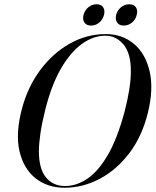

<svg xmlns="http://www.w3.org/2000/svg" viewBox="-20 -871 730 901"><path d="M476.5 -711Q553.5 -711 608 -665.5Q662.5 -620 682 -537Q701.5 -454 674 -342Q647 -231.5 587.2 -152.8Q527.5 -74 448.2 -32Q369 10 282.5 10Q203 10 146.8 -34.5Q90.5 -79 71.2 -162.8Q52 -246.5 84 -364.5Q111 -464.5 169.2 -542.8Q227.5 -621 306.8 -666Q386 -711 476.5 -711ZM285.5 2Q337.5 2 388.2 -31.2Q439 -64.5 484.2 -140.8Q529.5 -217 564.5 -346.5Q579.5 -405 586.8 -451.5Q594 -498 594 -533.5Q595 -619.5 560 -661.5Q525 -703.5 474 -703.5Q418 -703.5 364.2 -664.8Q310.5 -626 266 -549Q221.5 -472 192.5 -356.5Q177 -294.5 170 -247.2Q163 -200 162.5 -164.5Q162 -79.5 195.5 -38.8Q229 2 285.5 2ZM407.5 -751Q386 -751 376.2 -765.2Q366.5 -779.5 372 -801Q377.5 -822.5 394.5 -836.8Q411.5 -851 433 -851Q454.5 -851 464 -836.8Q473.5 -822.5 468 -801Q462.5 -779.5 445.8 -765.2Q429 -751 407.5 -751ZM560.5 -751Q539.5 -751 529.8 -765.2Q520 -779.5 525 -801Q530.5 -822.5 547.8 -836.8Q565 -851 586 -851Q608 -851 617.8 -836.8Q627.5 -822.5 621.5 -801Q616.5 -779.5 599.5 -765.2Q582.5 -751 560.5 -751Z"/></svg>

Font: Fraunces 144pt S000
Style: Italic
Weight: 400
Italic angle: -16°
Version: Version 1.000; ttfautohint (v1.8.3)